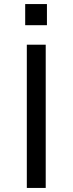

<svg xmlns="http://www.w3.org/2000/svg" viewBox="-20 -925 357 945"><path d="M112 0V-705H205V0ZM104 -801V-905H211V-801Z"/></svg>

Font: Nunito Sans 6pt
Style: Regular
Weight: 400
Version: Version 3.101;gftools[0.9.27]